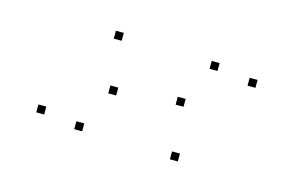

<svg xmlns="http://www.w3.org/2000/svg" viewBox="-49 -569 717 469"><g transform="rotate(15 310.0 -334.5)"><path d="M560.8 -422.4V-442.4H540.8V-422.4ZM460.6 -438.2V-458.2H440.6V-438.2ZM403.1 -332.2V-352.2H383.1V-332.2ZM215.4 -448.8V-468.8H195.4V-448.8ZM79.2 -225.9V-245.9H59.2V-225.9ZM179.4 -210.2V-230.2H159.4V-210.2ZM237 -316.2V-336.2H217V-316.2ZM424.2 -199.6V-219.6H404.2V-199.6Z"/></g></svg>

Font: Monaspace Radon Dots Var
Style: Regular
Weight: 400
Designer: Riley Cran and the Lettermatic Team
Version: Version 1.100 (Monaspace Radon Dots)